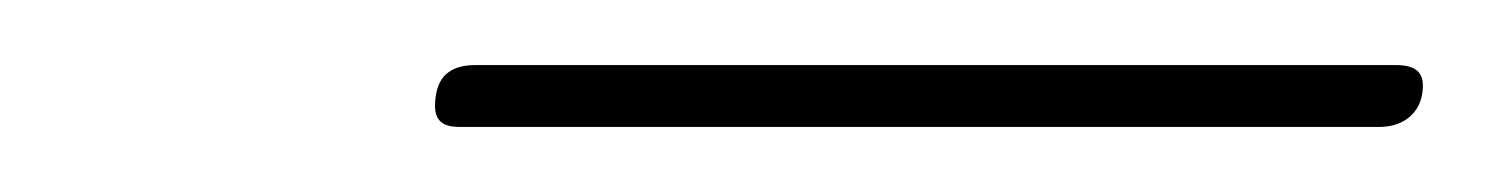

<svg xmlns="http://www.w3.org/2000/svg" viewBox="-20 -305 457 59"><path d="M114 -276C113 -270 114 -266 121 -266H404C411 -266 416 -270 417 -276C418 -282 416 -285 409 -285H126C119 -285 115 -282 114 -276Z"/></svg>

Font: Electronic
Style: ExThnIt
Weight: 100
Version: Version 1.011